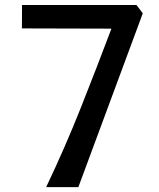

<svg xmlns="http://www.w3.org/2000/svg" viewBox="-20 -764 650 784"><path d="M168.5 0Q245.5 -161.5 310.8 -326Q376 -490.5 435 -647L69.5 -648L70 -743.5H537.5L563 -709.5L300 0Z"/></svg>

Font: Merriweather Sans
Style: Regular
Weight: 400
Designer: Eben Sorkin
Foundry: Eben Sorkin
Version: Version 1.008; ttfautohint (v1.7.19-72a1) -l 8 -r 50 -G 200 